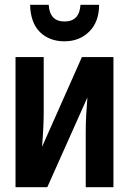

<svg xmlns="http://www.w3.org/2000/svg" viewBox="-20 -784 540 804"><path d="M395 -764H317Q313 -694 250 -694Q188 -694 184 -764H106Q108 -688 147.5 -649.5Q187 -611 250 -611Q313 -611 354 -652Q395 -693 395 -764ZM178 0 346 -376Q343 -339 341 -303Q339 -267 339 -232V0H455V-545H323L156 -169Q163 -252 163 -315V-545H45V0Z"/></svg>

Font: Noto Sans Mono UI Condensed
Style: Bold
Weight: 700
Width: 3
Designer: Monotype Design team
Foundry: Monotype Imaging Inc.
Version: 1.000